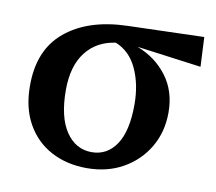

<svg xmlns="http://www.w3.org/2000/svg" viewBox="-63 -573 744 660"><g transform="rotate(10 309.0 -243.0)"><path d="M279 14Q209 14 154.5 -15Q100 -44 69 -99Q38 -154 38 -230Q37 -356 116.5 -422Q196 -488 332 -492L599 -500L604 -397L379 -427Q444 -402 483.5 -349.5Q523 -297 523 -223Q523 -155 491.5 -101.5Q460 -48 405 -17Q350 14 279 14ZM162 -238Q162 -144 196 -93.5Q230 -43 286 -43Q340 -43 371.5 -90Q403 -137 403 -230Q403 -300 378 -354Q353 -408 303 -428Q237 -419 199.5 -370.5Q162 -322 162 -238Z"/></g></svg>

Font: Source Serif 4 SmText Semibold
Style: Regular
Weight: 600
Designer: Frank Grießhammer
Foundry: Adobe
Version: Version 4.005;hotconv 1.1.0;makeotfexe 2.6.0